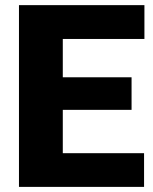

<svg xmlns="http://www.w3.org/2000/svg" viewBox="-20 -731 600 751"><path d="M543.5 -131.8V0H54.2V-710.9H544.9V-578.6H225.6V-428.7H494.6V-301.3H225.6V-131.8Z"/></svg>

Font: Vazirmatn FD Black
Style: Regular
Weight: 900
Designer: Saber Rastikerdar
Foundry: Saber Rastikerdar
Version: Version 33.003